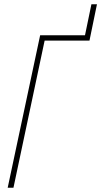

<svg xmlns="http://www.w3.org/2000/svg" viewBox="-20 -879 474 899"><path d="M16 0H43L189 -689H399L434 -859H408L378 -714H168Z"/></svg>

Font: Noto Sans Condensed Thin
Style: Italic
Weight: 100
Width: 3
Italic angle: -12°
Designer: Monotype Design Team
Foundry: Monotype Imaging Inc.
Version: Version 2.013